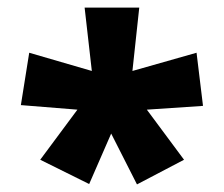

<svg xmlns="http://www.w3.org/2000/svg" viewBox="-20 -886 591 506"><path d="M347 -866H203L222 -699L57 -747L35 -609L184 -597L86 -465L215 -401L273 -534L341 -400L465 -465L367 -597L515 -607L498 -747L329 -699Z"/></svg>

Font: Noto Sans Malayalam UI Condensed Black
Style: Regular
Weight: 900
Width: 3
Designer: Jelle Bosma - Monotype Design Team
Foundry: Monotype Imaging Inc.
Version: Version 2.104